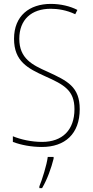

<svg xmlns="http://www.w3.org/2000/svg" viewBox="-20 -744 475 985"><path d="M389 -184C389 -299 326 -329 224 -376C145 -411 79 -444 79 -545C79 -644 142 -699 240 -699C275 -699 320 -693 366 -671L377 -693C341 -712 291 -724 241 -724C131 -724 52 -663 52 -545C52 -429 123 -393 211 -353C310 -309 362 -280 362 -184C362 -77 300 -16 196 -16C142 -16 87 -28 46 -45V-16C88 0 141 10 195 10C313 10 389 -57 389 -184ZM255 70V61H225C220 102 196 178 182 212V221H196C223 175 243 118 255 70Z"/></svg>

Font: Noto Sans Kannada Condensed Thin
Style: Regular
Weight: 100
Width: 3
Designer: Jelle Bosma - Monotype Design Team
Foundry: Monotype Imaging Inc.
Version: Version 2.005